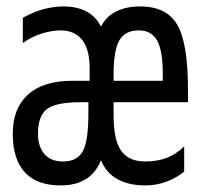

<svg xmlns="http://www.w3.org/2000/svg" viewBox="-20 -559 618 595"><path d="M253.9 -207V-242.2H230.5Q152.3 -242.2 125 -220.7Q97.7 -199.2 97.7 -144.5Q97.7 -105.5 117.2 -82Q136.7 -58.6 175.8 -58.6Q218.8 -58.6 236.3 -89.8Q253.9 -121.1 253.9 -207ZM484.4 -308.6V-332Q484.4 -402.3 466.8 -433.6Q449.2 -464.8 410.2 -464.8Q367.2 -464.8 349.6 -433.6Q332 -402.3 332 -328.1V-308.6ZM562.5 -242.2H332Q332 -234.4 332 -226.6Q332 -218.8 332 -203.1Q332 -125 355.5 -91.8Q378.9 -58.6 429.7 -58.6Q468.8 -58.6 498 -70.3Q527.3 -82 550.8 -105.5V-27.3Q527.3 -7.8 496.1 3.9Q464.8 15.6 429.7 15.6Q378.9 15.6 343.8 -3.9Q308.6 -23.4 293 -62.5Q277.3 -23.4 246.1 -3.9Q214.8 15.6 168 15.6Q93.8 15.6 56.6 -25.4Q19.5 -66.4 19.5 -144.5Q19.5 -222.7 66.4 -265.6Q113.3 -308.6 203.1 -308.6H257.8V-347.7Q257.8 -406.2 234.4 -435.5Q210.9 -464.8 168 -464.8Q140.6 -464.8 109.4 -455.1Q78.1 -445.3 50.8 -425.8V-503.9Q85.9 -523.4 117.2 -531.2Q148.4 -539.1 175.8 -539.1Q218.8 -539.1 248 -523.4Q277.3 -507.8 293 -476.6Q308.6 -507.8 339.8 -523.4Q371.1 -539.1 414.1 -539.1Q496.1 -539.1 529.3 -482.4Q562.5 -425.8 562.5 -281.2Z"/></svg>

Font: 和音 by 宁静之雨，公众号njzyshare
Style: Regular
Weight: 400
Designer: Steve Matteson
Foundry: Ascender Corporation
Version: Version 6.00;June 8, 2018;FontCreator 11.0.0.2388 32-bit